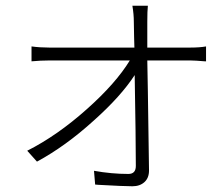

<svg xmlns="http://www.w3.org/2000/svg" viewBox="-20 -615 775 670"><path d="M442 35Q413 35 324 30Q316 29 312 29L308 -19Q369 -8 428 -8Q454 -8 454 -36Q454 -125 450 -353Q402 -279 308 -195Q209 -105 109 -51L75 -89Q180 -142 284 -235Q384 -324 433 -404H151Q122 -404 90 -401V-453Q119 -449 151 -449H300H449Q449 -461 448 -484Q447 -528 447 -539Q447 -565 442 -595H496Q494 -577 494 -539Q494 -494 494 -449H645Q677 -449 699 -453V-401Q698 -401 695 -401Q660 -404 645 -404H494Q495 -370 496 -295Q499 -83 500 -20Q500 6 484 20.5Q468 35 442 35Z"/></svg>

Font: GenSekiGothic TW L
Style: Regular
Weight: 300
Version: Version 1.501;PS 1;hotconv 16.6.51;makeotf.lib2.5.65220